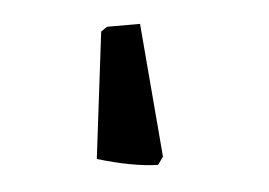

<svg xmlns="http://www.w3.org/2000/svg" viewBox="-30 -3 383 273"><g transform="rotate(-5 161.5 133.0)"><path d="M100 218 122 38 131 32H178L194 223L186 234Q150 233 100 218Z"/></g></svg>

Font: Alegreya SC Medium
Style: Regular
Weight: 500
Designer: Juan Pablo del Peral
Foundry: Huerta Tipografica
Version: Version 2.007; ttfautohint (v1.6)